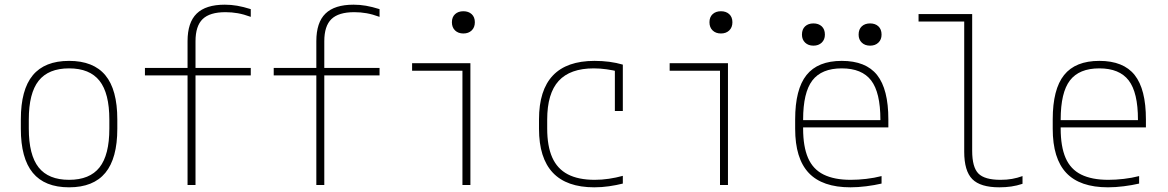

<svg xmlns="http://www.w3.org/2000/svg" viewBox="-20 -790 4990 820"><path d="M275 10Q171 10 120 -52Q69 -114 69 -240V-280Q69 -407 120 -468.5Q171 -530 275 -530Q379 -530 430 -468.5Q481 -407 481 -280V-240Q481 -114 430 -52Q379 10 275 10ZM275 -22Q363 -22 405 -75Q447 -128 447 -241V-279Q447 -392 405 -445Q363 -498 275 -498Q187 -498 145 -445Q103 -392 103 -279V-241Q103 -128 145 -75Q187 -22 275 -22Z M781 0V-468H599V-500H781V-614Q781 -694 820 -732Q859 -770 940 -770Q967 -770 993 -765.5Q1019 -761 1051 -751V-718Q1021 -729 995.5 -733.5Q970 -738 943 -738Q876 -738 845.5 -708.5Q815 -679 815 -614V-500H1051V-468H815V0Z M1331 0V-468H1149V-500H1331V-614Q1331 -694 1370 -732Q1409 -770 1490 -770Q1517 -770 1543 -765.5Q1569 -761 1601 -751V-718Q1571 -729 1545.5 -733.5Q1520 -738 1493 -738Q1426 -738 1395.5 -708.5Q1365 -679 1365 -614V-500H1601V-468H1365V0Z M1955 0V-488H1740V-520H1989V0ZM1959 -647Q1937 -647 1923.5 -660Q1910 -673 1910 -695Q1910 -717 1923.5 -729.5Q1937 -742 1959 -742Q1981 -742 1994.5 -729.5Q2008 -717 2008 -695Q2008 -673 1994.5 -660Q1981 -647 1959 -647Z M2518 10Q2282 10 2282 -240V-280Q2282 -530 2519 -530Q2586 -530 2640 -514V-316H2606V-506L2622 -484Q2599 -490 2571 -494Q2543 -498 2516 -498Q2415 -498 2366 -444.5Q2317 -391 2317 -279V-241Q2317 -166 2338.5 -117.5Q2360 -69 2405 -45.5Q2450 -22 2520 -22Q2550 -22 2580.5 -26.5Q2611 -31 2640 -39V-6Q2612 1 2581 5.5Q2550 10 2518 10Z M3055 0V-488H2840V-520H3089V0ZM3059 -647Q3037 -647 3023.5 -660Q3010 -673 3010 -695Q3010 -717 3023.5 -729.5Q3037 -742 3059 -742Q3081 -742 3094.5 -729.5Q3108 -717 3108 -695Q3108 -673 3094.5 -660Q3081 -647 3059 -647Z M3612 10Q3492 10 3434 -51.5Q3376 -113 3376 -240V-280Q3376 -409 3424.5 -469.5Q3473 -530 3575 -530Q3678 -530 3726 -469.5Q3774 -409 3774 -280V-246H3394V-277H3752L3740 -263V-279Q3740 -395 3700.5 -446.5Q3661 -498 3575 -498Q3489 -498 3449.5 -446.5Q3410 -395 3410 -279V-241Q3410 -164 3431 -115.5Q3452 -67 3497.5 -44.5Q3543 -22 3613 -22Q3645 -22 3679.5 -26Q3714 -30 3745 -38V-6Q3715 1 3679.5 5.5Q3644 10 3612 10ZM3454 -595Q3432 -595 3418.5 -608Q3405 -621 3405 -642Q3405 -665 3418.5 -677.5Q3432 -690 3454 -690Q3476 -690 3489.5 -677.5Q3503 -665 3503 -642Q3503 -621 3489.5 -608Q3476 -595 3454 -595ZM3696 -595Q3674 -595 3660.5 -608Q3647 -621 3647 -642Q3647 -665 3660.5 -677.5Q3674 -690 3696 -690Q3718 -690 3731.5 -677.5Q3745 -665 3745 -642Q3745 -621 3731.5 -608Q3718 -595 3696 -595Z M4248 10Q4167 10 4132.5 -25Q4098 -60 4098 -142V-698H3903V-730H4132V-146Q4132 -76 4158.5 -49Q4185 -22 4253 -22Q4280 -22 4302.5 -26Q4325 -30 4347 -38V-5Q4323 3 4299 6.5Q4275 10 4248 10Z M4712 10Q4592 10 4534 -51.5Q4476 -113 4476 -240V-280Q4476 -409 4524.5 -469.5Q4573 -530 4675 -530Q4778 -530 4826 -469.5Q4874 -409 4874 -280V-246H4494V-277H4852L4840 -263V-279Q4840 -395 4800.5 -446.5Q4761 -498 4675 -498Q4589 -498 4549.5 -446.5Q4510 -395 4510 -279V-241Q4510 -164 4531 -115.5Q4552 -67 4597.5 -44.5Q4643 -22 4713 -22Q4745 -22 4779.5 -26Q4814 -30 4845 -38V-6Q4815 1 4779.5 5.5Q4744 10 4712 10Z"/></svg>

Font: M PLUS Code Latin SemiExpanded ExtraLight
Style: Regular
Weight: 250
Width: 6
Designer: Coji Morishita
Foundry: UNDERFOREST DESIGN
Version: Version 1.002; ttfautohint (v1.8.3)